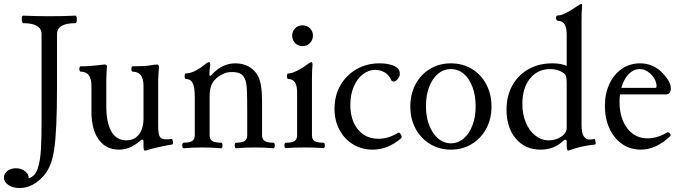

<svg xmlns="http://www.w3.org/2000/svg" viewBox="-67 -745 3439 970"><path d="M32 205Q-1 205 -24 190Q-47 175 -47 152Q-47 132 -29.5 118.5Q-12 105 14 105Q41 105 60 120.5Q79 136 78 156Q110 146 123.5 106.5Q137 67 140 6Q143 -55 143 -127V-572Q143 -628 50 -628Q46 -628 44 -637.5Q42 -647 43.5 -656.5Q45 -666 50 -666Q116 -663 182 -663Q250 -663 314 -666Q319 -666 320.5 -656.5Q322 -647 320.5 -637.5Q319 -628 314 -628Q221 -628 221 -572V-310Q221 -194 217.5 -116Q214 -38 206.5 11Q199 60 186 90Q166 139 123 172Q80 205 32 205Z M665 16Q658 16 658 -6V-28Q658 -40 652 -40Q647 -40 639 -32Q590 11 534 11Q469 11 432 -39.5Q395 -90 395 -181V-311Q395 -383 341 -383Q334 -383 334 -396.5Q334 -410 341 -410Q367 -410 387 -411.5Q407 -413 423 -415Q439 -417 449 -418Q459 -419 463 -419Q473 -419 473 -411Q472 -386 471 -368.5Q470 -351 470 -338V-207Q470 -125 496 -80.5Q522 -36 571 -36Q612 -36 635 -65.5Q658 -95 658 -147V-311Q658 -383 603 -383Q597 -383 597 -396.5Q597 -410 603 -410Q633 -410 655.5 -411Q678 -412 692 -415Q717 -419 726 -419Q736 -419 736 -406Q735 -384 733.5 -367.5Q732 -351 732 -338V-111Q732 -69 740 -55Q748 -41 772 -41Q779 -41 785 -41.5Q791 -42 798 -43Q803 -44 805 -37Q807 -30 807 -23Q807 -16 803 -15Q796 -14 779 -11Q762 -8 736 -2Q710 4 696 7.5Q682 11 671 15Q669 16 665 16Z M860 4Q856 4 854.5 -3Q853 -10 854.5 -17Q856 -24 860 -24Q889 -24 903 -32Q917 -40 917 -62V-254Q917 -307 906 -326.5Q895 -346 872 -346Q868 -346 866.5 -353Q865 -360 866.5 -367Q868 -374 872 -374Q895 -374 923 -389Q951 -404 967 -419Q982 -431 989 -431Q995 -431 995 -417Q994 -406 992.5 -395Q991 -384 991 -364L998 -362Q1052 -425 1122 -425Q1161 -425 1191 -408Q1221 -391 1237 -360Q1257 -321 1257 -232V-62Q1257 -40 1271.5 -32Q1286 -24 1315 -24Q1319 -24 1320.5 -17Q1322 -10 1320.5 -3Q1319 4 1315 4Q1291 2 1267 1Q1243 0 1220 0Q1196 0 1172 1Q1148 2 1125 4Q1121 4 1119.5 -3Q1118 -10 1119.5 -17Q1121 -24 1125 -24Q1154 -24 1168 -32Q1182 -40 1182 -62V-173Q1182 -247 1180.5 -287.5Q1179 -328 1170 -347Q1160 -368 1144 -374.5Q1128 -381 1106 -381Q1081 -381 1064.5 -373.5Q1048 -366 1035 -357Q1015 -342 1003.5 -320.5Q992 -299 992 -254V-62Q992 -40 1006.5 -32Q1021 -24 1050 -24Q1055 -24 1056.5 -17Q1058 -10 1056.5 -3Q1055 4 1050 4Q1026 2 1002 1Q978 0 955 0Q931 0 907.5 1Q884 2 860 4Z M1461 -512Q1439 -512 1424 -527.5Q1409 -543 1409 -565Q1409 -587 1424 -602Q1439 -617 1461 -617Q1483 -617 1498.5 -602.5Q1514 -588 1514 -565Q1514 -543 1499 -527.5Q1484 -512 1461 -512ZM1377 3Q1370 3 1370 -10.5Q1370 -24 1377 -24Q1409 -24 1421.5 -32.5Q1434 -41 1434 -62V-279Q1434 -346 1389 -346Q1385 -346 1383.5 -353Q1382 -360 1383.5 -367Q1385 -374 1389 -374Q1406 -374 1432 -386.5Q1458 -399 1484 -419Q1501 -431 1506 -431Q1512 -431 1512 -417Q1510 -399 1509.5 -380Q1509 -361 1509 -342V-62Q1509 -41 1522 -32.5Q1535 -24 1567 -24Q1574 -24 1574 -10.5Q1574 3 1567 3Q1519 0 1472 0Q1425 0 1377 3Z M1816 11Q1761 11 1717 -15.5Q1673 -42 1648 -89Q1623 -136 1623 -195Q1623 -262 1652.5 -313.5Q1682 -365 1733.5 -395Q1785 -425 1851 -425Q1888 -425 1915 -415.5Q1942 -406 1950 -389Q1953 -383 1953 -369Q1953 -360 1942.5 -346.5Q1932 -333 1923 -333Q1919 -333 1915 -334.5Q1911 -336 1908 -343Q1898 -367 1876 -379.5Q1854 -392 1830 -392Q1795 -392 1766 -369.5Q1737 -347 1720 -307Q1703 -267 1703 -214Q1703 -138 1741.5 -91Q1780 -44 1845 -44Q1869 -44 1893.5 -51Q1918 -58 1944 -74Q1949 -77 1954 -71.5Q1959 -66 1961.5 -58.5Q1964 -51 1960 -47Q1893 11 1816 11Z M2211 11Q2152 11 2105.5 -17.5Q2059 -46 2032.5 -95Q2006 -144 2006 -207Q2006 -270 2032.5 -319.5Q2059 -369 2105.5 -397Q2152 -425 2211 -425Q2270 -425 2316.5 -397Q2363 -369 2389.5 -319.5Q2416 -270 2416 -207Q2416 -144 2389.5 -95Q2363 -46 2316.5 -17.5Q2270 11 2211 11ZM2211 -21Q2247 -21 2275.5 -45.5Q2304 -70 2320 -112Q2336 -154 2336 -208Q2336 -263 2320 -305.5Q2304 -348 2276 -372Q2248 -396 2211 -396Q2174 -396 2145.5 -372Q2117 -348 2101 -305.5Q2085 -263 2085 -208Q2085 -154 2101.5 -112Q2118 -70 2146.5 -45.5Q2175 -21 2211 -21Z M2804 16Q2796 16 2796 -8V-28Q2796 -39 2791 -39Q2784 -39 2777 -32Q2731 11 2664 11Q2586 11 2539 -44.5Q2492 -100 2492 -191Q2492 -261 2521.5 -313.5Q2551 -366 2603 -395.5Q2655 -425 2724 -425Q2748 -425 2765.5 -421.5Q2783 -418 2796 -412V-572Q2796 -640 2751 -640Q2746 -640 2743.5 -647Q2741 -654 2743 -660.5Q2745 -667 2751 -667Q2766 -667 2786 -676.5Q2806 -686 2824 -697.5Q2842 -709 2849 -714Q2865 -725 2869 -725Q2874 -725 2874 -720Q2872 -694 2871.5 -677Q2871 -660 2871 -641V-113Q2871 -40 2911 -40Q2926 -40 2935 -43Q2938 -44 2940 -37Q2942 -30 2942.5 -23Q2943 -16 2939 -15Q2902 -11 2869 -3.5Q2836 4 2804 16ZM2706 -36Q2742 -36 2771 -56Q2796 -75 2796 -97V-326Q2796 -364 2785 -372Q2756 -396 2713 -396Q2649 -396 2610.5 -348Q2572 -300 2572 -220Q2572 -168 2589.5 -126Q2607 -84 2637.5 -60Q2668 -36 2706 -36Z M3170 11Q3117 11 3076 -17.5Q3035 -46 3012 -96Q2989 -146 2989 -210Q2989 -273 3012 -321.5Q3035 -370 3075 -397.5Q3115 -425 3167 -425Q3236 -425 3284 -372Q3322 -331 3322 -299Q3322 -268 3297 -268H3065Q3063 -250 3063 -230Q3063 -148 3102 -97Q3141 -46 3204 -46Q3253 -46 3302 -75Q3310 -80 3317 -71Q3324 -62 3319 -57Q3247 11 3170 11ZM3165 -396Q3133 -396 3108.5 -370Q3084 -344 3072 -301H3243Q3250 -301 3250 -309Q3250 -330 3237.5 -350Q3225 -370 3205.5 -383Q3186 -396 3165 -396Z"/></svg>

Font: Junicode
Style: Regular
Weight: 400
Designer: Peter S. Baker
Version: Version 2.100; ttfautohint (v1.8.4)